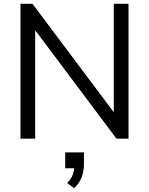

<svg xmlns="http://www.w3.org/2000/svg" viewBox="-20 -725 779 1004"><path d="M575 -705H652V0H589L164 -567V0H87V-705H150L575 -138ZM419 72V130Q419 170 407.5 201Q396 232 368 259L331 232Q350 213 358 194.5Q366 176 368 155H321V72Z"/></svg>

Font: wassup Sans
Style: Regular
Weight: 400
Version: Version 2.001